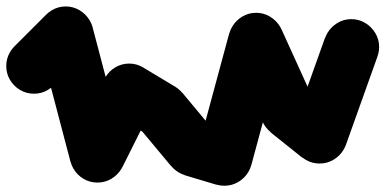

<svg xmlns="http://www.w3.org/2000/svg" viewBox="-57 -508 1215 605"><path d="M-37.3 -300Q-37.3 -276.3 -25.5 -256.3Q-13.7 -236.3 6.3 -224.5Q26.3 -212.7 50 -212.7Q73.7 -212.7 93.7 -224.5Q113.7 -236.3 125.7 -256.3Q137.7 -276.3 137.7 -300Q137.7 -323.7 125.7 -343.7Q113.7 -363.7 93.7 -375.7Q73.7 -387.7 50 -387.7Q26.3 -387.7 6.3 -375.7Q-13.7 -363.7 -25.5 -343.7Q-37.3 -323.7 -37.3 -300Z M-11.7 -361.7 111.7 -238.3 211.7 -338.3 88.3 -461.7Z M62.7 -400Q62.7 -376.3 74.5 -356.3Q86.3 -336.3 106.3 -324.5Q126.3 -312.7 150 -312.7Q173.7 -312.7 193.7 -324.5Q213.7 -336.3 225.7 -356.3Q237.7 -376.3 237.7 -400Q237.7 -423.7 225.7 -443.7Q213.7 -463.7 193.7 -475.7Q173.7 -487.7 150 -487.7Q126.3 -487.7 106.3 -475.7Q86.3 -463.7 74.5 -443.7Q62.7 -423.7 62.7 -400Z M234.7 -422.3 65.3 -377.7 165.3 2.3 334.7 -42.3Z M162.7 -20Q162.7 3.7 174.5 23.7Q186.3 43.7 206.3 55.5Q226.3 67.3 250 67.3Q273.7 67.3 293.7 55.5Q313.7 43.7 325.7 23.7Q337.7 3.7 337.7 -20Q337.7 -43.7 325.7 -63.7Q313.7 -83.7 293.7 -95.7Q273.7 -107.7 250 -107.7Q226.3 -107.7 206.3 -95.7Q186.3 -83.7 174.5 -63.7Q162.7 -43.7 162.7 -20Z M171.7 -59.3 328.3 19.3 428.3 -180.7 271.7 -259.3Z M262.7 -220Q262.7 -196.3 274.5 -176.3Q286.3 -156.3 306.3 -144.5Q326.3 -132.7 350 -132.7Q373.7 -132.7 393.7 -144.5Q413.7 -156.3 425.7 -176.3Q437.7 -196.3 437.7 -220Q437.7 -243.7 425.7 -263.7Q413.7 -283.7 393.7 -295.7Q373.7 -307.7 350 -307.7Q326.3 -307.7 306.3 -295.7Q286.3 -283.7 274.5 -263.7Q262.7 -243.7 262.7 -220Z M394.7 -295 305.3 -145 405.3 -85 494.7 -235Z M362.7 -160Q362.7 -136.3 374.5 -116.3Q386.3 -96.3 406.3 -84.5Q426.3 -72.7 450 -72.7Q473.7 -72.7 493.7 -84.5Q513.7 -96.3 525.7 -116.3Q537.7 -136.3 537.7 -160Q537.7 -183.7 525.7 -203.7Q513.7 -223.7 493.7 -235.7Q473.7 -247.7 450 -247.7Q426.3 -247.7 406.3 -235.7Q386.3 -223.7 374.5 -203.7Q362.7 -183.7 362.7 -160Z M517.3 -216 382.7 -104 482.7 16 617.3 -96Z M462.7 -40Q462.7 -16.3 474.5 3.7Q486.3 23.7 506.3 35.5Q526.3 47.3 550 47.3Q573.7 47.3 593.7 35.5Q613.7 23.7 625.7 3.7Q637.7 -16.3 637.7 -40Q637.7 -63.7 625.7 -83.7Q613.7 -103.7 593.7 -115.7Q573.7 -127.7 550 -127.7Q526.3 -127.7 506.3 -115.7Q486.3 -103.7 474.5 -83.7Q462.7 -63.7 462.7 -40Z M575.3 -124 524.7 44 624.7 74 675.3 -94Z M562.7 -10Q562.7 13.7 574.5 33.7Q586.3 53.7 606.3 65.5Q626.3 77.3 650 77.3Q673.7 77.3 693.7 65.5Q713.7 53.7 725.7 33.7Q737.7 13.7 737.7 -10Q737.7 -33.7 725.7 -53.7Q713.7 -73.7 693.7 -85.7Q673.7 -97.7 650 -97.7Q626.3 -97.7 606.3 -85.7Q586.3 -73.7 574.5 -53.7Q562.7 -33.7 562.7 -10Z M565.3 -33 734.7 13 834.7 -357 665.3 -403Z M662.7 -380Q662.7 -356.3 674.5 -336.3Q686.3 -316.3 706.3 -304.5Q726.3 -292.7 750 -292.7Q773.7 -292.7 793.7 -304.5Q813.7 -316.3 825.7 -336.3Q837.7 -356.3 837.7 -380Q837.7 -403.7 825.7 -423.7Q813.7 -443.7 793.7 -455.7Q773.7 -467.7 750 -467.7Q726.3 -467.7 706.3 -455.7Q686.3 -443.7 674.5 -423.7Q662.7 -403.7 662.7 -380Z M829.7 -416.3 670.3 -343.7 770.3 -123.7 929.7 -196.3Z M762.7 -160Q762.7 -136.3 774.5 -116.3Q786.3 -96.3 806.3 -84.5Q826.3 -72.7 850 -72.7Q873.7 -72.7 893.7 -84.5Q913.7 -96.3 925.7 -116.3Q937.7 -136.3 937.7 -160Q937.7 -183.7 925.7 -203.7Q913.7 -223.7 893.7 -235.7Q873.7 -247.7 850 -247.7Q826.3 -247.7 806.3 -235.7Q786.3 -223.7 774.5 -203.7Q762.7 -183.7 762.7 -160Z M904.7 -228.7 795.3 -91.3 895.3 -11.3 1004.7 -148.7Z M862.7 -80Q862.7 -56.3 874.5 -36.3Q886.3 -16.3 906.3 -4.5Q926.3 7.3 950 7.3Q973.7 7.3 993.7 -4.5Q1013.7 -16.3 1025.7 -36.3Q1037.7 -56.3 1037.7 -80Q1037.7 -103.7 1025.7 -123.7Q1013.7 -143.7 993.7 -155.7Q973.7 -167.7 950 -167.7Q926.3 -167.7 906.3 -155.7Q886.3 -143.7 874.5 -123.7Q862.7 -103.7 862.7 -80Z M867.3 -109.3 1032.7 -50.7 1132.7 -330.7 967.3 -389.3Z M962.7 -360Q962.7 -336.3 974.5 -316.3Q986.3 -296.3 1006.3 -284.5Q1026.3 -272.7 1050 -272.7Q1073.7 -272.7 1093.7 -284.5Q1113.7 -296.3 1125.7 -316.3Q1137.7 -336.3 1137.7 -360Q1137.7 -383.7 1125.7 -403.7Q1113.7 -423.7 1093.7 -435.7Q1073.7 -447.7 1050 -447.7Q1026.3 -447.7 1006.3 -435.7Q986.3 -423.7 974.5 -403.7Q962.7 -383.7 962.7 -360Z"/></svg>

Font: Linefont Thin
Style: Regular
Weight: 100
Monospace: yes
Version: Version 3.002;gftools[0.9.33]